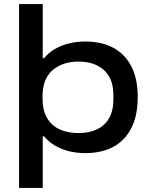

<svg xmlns="http://www.w3.org/2000/svg" viewBox="-20 -744 753 948"><path d="M74 184V-724H191V-457H198Q220 -484 251 -502Q282 -520 320 -529.5Q358 -539 401 -539Q481 -539 538.5 -508.5Q596 -478 628 -417.5Q660 -357 660 -265Q660 -172 628 -110.5Q596 -49 538.5 -18.5Q481 12 401 12Q358 12 320 2.5Q282 -7 251 -25.5Q220 -44 198 -71H191V184ZM367 -87Q420 -87 459 -105.5Q498 -124 519 -161Q540 -198 540 -255V-271Q540 -329 519 -365.5Q498 -402 459.5 -421Q421 -440 369 -440Q328 -440 295.5 -429Q263 -418 239 -397Q215 -376 202.5 -344Q190 -312 190 -268V-258Q190 -200 212 -162Q234 -124 274 -105.5Q314 -87 367 -87Z"/></svg>

Font: Archivo Expanded Medium
Style: Regular
Weight: 500
Width: 7
Designer: Hector Gatti
Foundry: Omnibus-Type
Version: Version 2.001